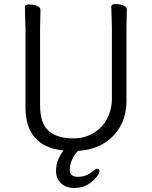

<svg xmlns="http://www.w3.org/2000/svg" viewBox="-20 -729 750 949"><path d="M440 116Q451 105 461.5 105Q472 105 472 116.5Q472 128 455.5 148Q439 168 412.5 184Q386 200 346 200Q306 200 281.5 176.5Q257 153 257 117Q257 81 271 52Q281 30 294 15Q106 -5 106 -198V-586L103 -695Q103 -707 124 -707Q145 -707 162.5 -700Q180 -693 180 -680L178 -584V-210Q178 -119 220.5 -82Q263 -45 342 -45Q398 -45 441 -70.5Q484 -96 508.5 -140.5Q533 -185 533 -242V-595L530 -697Q530 -709 551 -709Q572 -709 589.5 -702Q607 -695 607 -682L605 -594V-230Q605 -156 572 -100Q539 -44 480 -13Q430 13 365 17Q325 61 325 112Q325 145 366 145Q407 145 440 116Z"/></svg>

Font: LXGW WenKai TC
Style: Regular
Weight: 400
Designer: LXGW / Fontworks Inc.
Foundry: LXGW / Fontworks Inc.
Version: Version 1.330